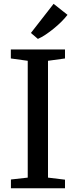

<svg xmlns="http://www.w3.org/2000/svg" viewBox="-20 -1008 406 1028"><path d="M128.5 -57V-682.5L38 -695V-743H328V-695L237 -682.5V-57L328 -46V0H38.5V-47ZM182.5 -800 145.5 -831.5 267 -987.5 341.5 -928.5Q328 -911 308.8 -891.8Q289.5 -872.5 267.2 -854.5Q245 -836.5 223.5 -822.2Q202 -808 183.5 -800Z"/></svg>

Font: Merriweather 28pt
Style: Regular
Weight: 400
Version: Version 2.100